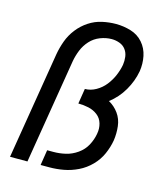

<svg xmlns="http://www.w3.org/2000/svg" viewBox="-111 -829 798 916"><g transform="rotate(15 288.0 -371.5)"><path d="M24 0H110L195 -518Q200 -546 211 -573.5Q222 -601 242.5 -623.5Q263 -646 291.5 -657Q320 -668 348 -668Q368 -668 387 -661Q406 -654 417.5 -638.5Q429 -623 431.5 -603Q434 -583 431 -563Q426 -536 414.5 -509Q403 -482 384.5 -458.5Q366 -435 339.5 -420Q313 -405 285 -405L273 -330Q299 -330 324 -324.5Q349 -319 368.5 -304Q388 -289 395 -264.5Q402 -240 397 -214Q392 -184 377 -156Q362 -128 335 -109Q308 -90 278 -83Q248 -76 218 -76H187L175 0H218Q253 0 288.5 -6.5Q324 -13 358 -29.5Q392 -46 419 -73.5Q446 -101 461 -135Q476 -169 482 -204Q487 -239 483 -274Q479 -309 459.5 -336Q440 -363 411 -379Q453 -411 480 -457.5Q507 -504 516 -554Q522 -592 514.5 -629Q507 -666 483 -693.5Q459 -721 423 -732Q387 -743 349 -743Q316 -743 281.5 -735.5Q247 -728 216.5 -708Q186 -688 163.5 -659Q141 -630 129 -597Q117 -564 111 -530Z"/></g></svg>

Font: Iosevka Sparkle Oblique
Style: Regular
Weight: 400
Italic angle: -9°
Designer: Belleve Invis
Foundry: Belleve Invis
Version: Version 4.5.0; ttfautohint (v1.8.3)